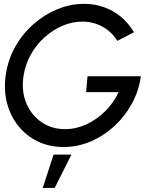

<svg xmlns="http://www.w3.org/2000/svg" viewBox="-20 -732 786 973"><path d="M302.5 13Q230 13 171.2 -15.5Q112.5 -44 72.5 -94Q32.5 -144 15.5 -210Q-1.5 -276 9 -350.5Q19.5 -428 56.5 -494Q93.5 -560 149 -609Q204.5 -658 270.8 -685.2Q337 -712.5 406 -712.5Q484.5 -712.5 550.5 -675.8Q616.5 -639 659 -568.5L574.5 -525Q545 -572.5 498.2 -597.5Q451.5 -622.5 397.5 -622.5Q346 -622.5 296.8 -601.5Q247.5 -580.5 206 -543.2Q164.5 -506 136.5 -456.2Q108.5 -406.5 99.5 -349Q87.5 -274 112 -212.5Q136.5 -151 188.5 -114.2Q240.5 -77.5 310.5 -77.5Q365 -77.5 417.2 -101.5Q469.5 -125.5 512.5 -167.8Q555.5 -210 581 -265H416.5L423.5 -345.5H694Q684 -272 648.5 -207Q613 -142 559 -92.5Q505 -43 439.2 -15Q373.5 13 302.5 13ZM196.5 220.5 251.5 51.5H342L257 220.5Z"/></svg>

Font: Urbanist Medium
Style: Italic
Weight: 500
Italic angle: -8°
Designer: Corey Hu
Foundry: Corey Hu
Version: Version 1.330; ttfautohint (v1.8.4.7-5d5b)